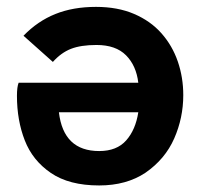

<svg xmlns="http://www.w3.org/2000/svg" viewBox="-20 -546 592 572"><path d="M275.5 6.5Q186 6.5 131.5 -30.8Q77 -68 53.8 -127.8Q30.5 -187.5 30.5 -260.5Q30.5 -287 35.5 -299.5H392Q386 -350.5 355.5 -381.2Q325 -412 267.5 -412Q221 -412 191.5 -400.5Q162 -389 137.5 -361.5L50 -439.5Q92 -483 144.8 -504.2Q197.5 -525.5 266 -525.5Q330.5 -525.5 379.5 -504.5Q428.5 -483.5 461 -446.8Q493.5 -410 509.8 -362.5Q526 -315 526 -262.5Q526 -195 499 -133.5Q472 -72 413.5 -31.5Q356.5 6.5 275.5 6.5ZM275.5 -96Q328 -96 356 -127.8Q384 -159.5 392 -211.5H155.5Q169 -96 275.5 -96Z"/></svg>

Font: Acari Sans
Style: Bold
Weight: 700
Designer: Alfredo Marco Pradil and Stefan Peev (font) & Cristiano Sobral (main changes)
Foundry: Alfredo Marco Pradil and Stefan Peev (font) & Cristiano Sobral (main changes)
Version: Version 1.063; ttfautohint (v1.8.3)